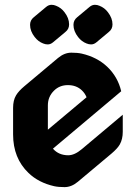

<svg xmlns="http://www.w3.org/2000/svg" viewBox="-20 -765 562 795"><path d="M373 -745.1Q382.8 -745.1 391.6 -741.2Q413.1 -732.9 426.8 -714.4Q445.8 -689.9 445.8 -664.1Q445.8 -644.5 430.7 -632.8L379.9 -590.3Q369.1 -581.1 357.4 -581.1Q347.7 -581.1 338.4 -585Q317.9 -592.8 303.2 -611.8Q284.2 -636.2 284.2 -662.1Q284.2 -681.2 299.3 -693.4L350.1 -735.8Q360.8 -745.1 373 -745.1ZM193.4 -745.1Q203.1 -745.1 211.9 -741.2Q233.4 -732.9 247.1 -714.4Q266.1 -689.9 266.1 -664.1Q266.1 -644.5 251 -632.8L200.2 -590.3Q189.5 -581.1 177.7 -581.1Q168 -581.1 158.7 -585Q138.2 -592.8 123.5 -611.8Q104.5 -636.2 104.5 -662.1Q104.5 -681.2 119.6 -693.4L170.4 -735.8Q181.2 -745.1 193.4 -745.1ZM338.4 -362.3Q332 -378.4 319.3 -390.6Q296.4 -412.6 261.2 -412.6Q226.6 -412.6 203.6 -389.6Q178.2 -364.7 178.2 -328.6V-228ZM247.1 9.8Q221.7 9.8 204.1 5.9Q139.6 -8.8 98.1 -48.8Q34.2 -109.9 34.2 -208.5V-318.4Q34.2 -349.6 46.4 -370.1Q57.1 -388.2 81.1 -408.2L220.2 -524.9Q246.6 -546.9 275.4 -546.9Q300.8 -546.9 318.4 -543Q382.3 -528.3 424.3 -488.3Q467.8 -446.8 481.9 -387.2L199.2 -149.4Q223.1 -122.1 262.7 -122.1Q288.6 -122.1 318.8 -147.5L488.3 -290V-218.8Q488.3 -189 476.1 -167Q466.3 -149.9 441.4 -128.9L302.2 -12.2Q275.9 9.8 247.1 9.8Z"/></svg>

Font: Gothica
Style: Bold
Weight: 700
Designer: Wojciech Kalinowski "wmk69" (wmk69@o2.pl)
Foundry: Wojciech Kalinowski "wmk69" (wmk69@o2.pl)
Version: Version 2.1.0; 2021-05-14